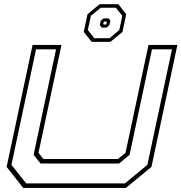

<svg xmlns="http://www.w3.org/2000/svg" viewBox="-20 -920 888 940"><path d="M93.5 0 12.5 -103 139.5 -700H281L168.5 -172L192.5 -141.5H557.5L594.5 -172L707 -700H848.5L721.5 -103L596.5 0ZM108.5 -22H591.5L701.5 -113L822 -678.5H724L614.5 -162L563 -119.5H178.5L144.5 -162L254.5 -678.5H156.5L36 -113ZM429 -715 390 -763.5 408.5 -850.5 468 -899.5H559.5L598 -850.5L579.5 -763.5L520.5 -715ZM441.5 -733H516.5L564 -773L579 -842.5L547.5 -882H473L425 -842.5L410 -773ZM478 -785 468.5 -797 473 -818.5 487.5 -830H511.5L520.5 -818.5L515.5 -797L502 -785ZM488.5 -799.5H497L501 -803L503 -811.5L500 -815H491.5L487.5 -811.5L485.5 -803Z"/></svg>

Font: Tourney Expanded ExtraLight
Style: Italic
Weight: 200
Width: 7
Italic angle: -12°
Designer: Tyler Finck
Foundry: Etcetera Type Co
Version: Version 1.010; ttfautohint (v1.8.3)